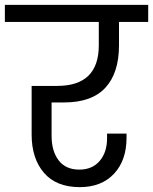

<svg xmlns="http://www.w3.org/2000/svg" viewBox="-47 -760 629 789"><path d="M165 -339V-202Q165 -139 194 -101Q223 -63 279 -63Q332 -63 362.5 -98.5Q393 -134 393 -192V-211H473V-194Q473 -101 421.5 -46Q370 9 281 9Q184 9 133.5 -50Q83 -109 83 -207V-407H188Q359 -407 359 -574V-670H-27V-740H562V-670H442V-574Q442 -460 386 -399.5Q330 -339 216 -339Z"/></svg>

Font: DVN-Poppins
Style: Regular
Weight: 400
Designer: Ninad Kale (Devanagari), Jonny Pinhorn (Latin)
Foundry: Indian Type Foundry
Version: 4.004